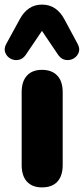

<svg xmlns="http://www.w3.org/2000/svg" viewBox="-42 -804 364 833"><path d="M140 9Q98 9 75 -16Q52 -41 52 -88V-404Q52 -451 75 -476Q98 -501 140 -501Q183 -501 206.5 -476Q230 -451 230 -404V-88Q230 -41 207 -16Q184 9 140 9ZM294 -615Q306 -594 299.5 -576.5Q293 -559 277 -550Q261 -541 242.5 -544Q224 -547 211 -565L140 -670L69 -565Q56 -547 37.5 -544Q19 -541 3 -550Q-13 -559 -19.5 -576.5Q-26 -594 -14 -615L44 -721Q60 -751 84 -767.5Q108 -784 140 -784Q173 -784 197 -767.5Q221 -751 237 -721Z"/></svg>

Font: Nunito ExtraLight Black
Style: Regular
Weight: 900
Version: Version 3.602